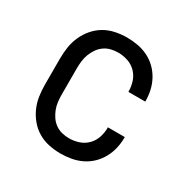

<svg xmlns="http://www.w3.org/2000/svg" viewBox="-128 -644 756 769"><g transform="rotate(30 250.0 -260.0)"><path d="M247 8Q221 8 194 2.5Q167 -3 144 -16.5Q121 -30 103.5 -50.5Q86 -71 75 -95.5Q64 -120 60 -146.5Q56 -173 56 -200V-320Q56 -347 60 -373.5Q64 -400 75 -424.5Q86 -449 103.5 -469.5Q121 -490 144 -503.5Q167 -517 194 -522.5Q221 -528 247 -528Q272 -528 297 -523.5Q322 -519 344.5 -508Q367 -497 385 -479.5Q403 -462 415 -440Q427 -418 432.5 -393.5Q438 -369 438 -344Q438 -344 438 -343.5Q438 -343 438 -342H360Q360 -342 360 -342.5Q360 -343 360 -343Q360 -366 353 -388Q346 -410 330 -426.5Q314 -443 292 -450.5Q270 -458 247 -458Q230 -458 213.5 -454Q197 -450 183 -440Q169 -430 159.5 -416Q150 -402 144 -386.5Q138 -371 136 -354Q134 -337 134 -320V-200Q134 -183 136 -166Q138 -149 144 -133.5Q150 -118 159.5 -104Q169 -90 183 -80Q197 -70 213.5 -66Q230 -62 247 -62Q270 -62 292 -69.5Q314 -77 330 -93.5Q346 -110 353 -132Q360 -154 360 -177Q360 -177 360 -177.5Q360 -178 360 -178H438Q438 -177 438 -176.5Q438 -176 438 -176Q438 -151 432.5 -126.5Q427 -102 415 -80Q403 -58 385 -40.5Q367 -23 344.5 -12Q322 -1 297 3.5Q272 8 247 8Z"/></g></svg>

Font: Zed Mono
Style: Regular
Weight: 400
Monospace: yes
Designer: Belleve Invis
Foundry: Belleve Invis
Version: Version 1.0.0; ttfautohint (v1.8.4)